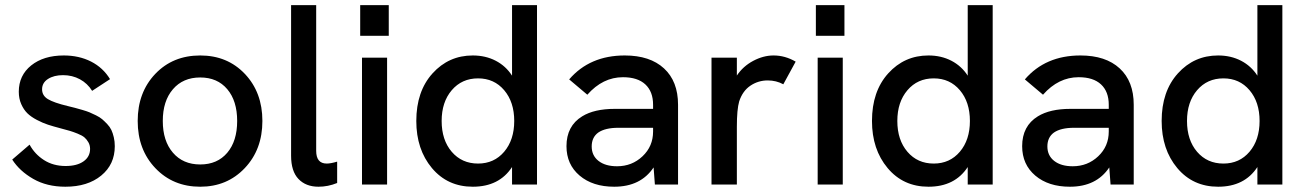

<svg xmlns="http://www.w3.org/2000/svg" viewBox="-20 -717 5071 746"><path d="M234 8.5Q162 8.5 109 -22Q56 -52.5 27.5 -97L95 -155Q115 -118 151 -95Q187 -72 235 -72Q279 -72 304.5 -90Q330 -108 330 -138.5Q330 -153 323.2 -164.5Q316.5 -176 308 -183.2Q299.5 -190.5 281.5 -197.8Q263.5 -205 251.5 -208.5Q239.5 -212 215 -218.5Q186.5 -226 166.5 -232.5Q146.5 -239 123.5 -251Q100.5 -263 86.2 -277Q72 -291 62.5 -312.5Q53 -334 53 -360.5Q53 -424 101.2 -462.8Q149.5 -501.5 228 -501.5Q287 -501.5 333.8 -477.8Q380.5 -454 407.5 -409.5L338 -364Q320 -393 290.5 -409Q261 -425 225 -425Q189.5 -425 166.5 -410.2Q143.5 -395.5 143.5 -370Q143.5 -345.5 166.2 -331.8Q189 -318 243 -305Q261.5 -300.5 271.2 -298Q281 -295.5 299 -290.2Q317 -285 327.2 -280.8Q337.5 -276.5 352.8 -269Q368 -261.5 377 -253.8Q386 -246 396.5 -235Q407 -224 412.8 -211.8Q418.5 -199.5 422.2 -183.5Q426 -167.5 426 -149Q426 -78 373.2 -34.8Q320.5 8.5 234 8.5Z M758 8.5Q652.5 8.5 583.8 -63.5Q515 -135.5 515 -247Q515 -358 583.2 -429.8Q651.5 -501.5 758 -501.5Q863.5 -501.5 931.5 -429.8Q999.5 -358 999.5 -247Q999.5 -136 931 -63.8Q862.5 8.5 758 8.5ZM758 -78Q824.5 -78 863 -123.5Q901.5 -169 901.5 -247Q901.5 -325 863 -370.5Q824.5 -416 758 -416Q691 -416 651.8 -370.2Q612.5 -324.5 612.5 -247Q612.5 -169.5 651.8 -123.8Q691 -78 758 -78Z M1217.5 8.5Q1168.5 8.5 1139.8 -21.5Q1111 -51.5 1111 -112V-697H1208.5V-131Q1208.5 -81.5 1249.5 -81.5Q1265 -81.5 1290 -89V-6Q1254.5 8.5 1217.5 8.5Z M1386.5 0V-493H1484V0ZM1379.5 -578V-697H1490.5V-578Z M1817 8.5Q1719 8.5 1658.2 -64Q1597.5 -136.5 1597.5 -247Q1597.5 -362 1660.5 -431.8Q1723.5 -501.5 1817 -501.5Q1866.5 -501.5 1906 -481Q1945.5 -460.5 1969.5 -423V-697H2066.5V0H1969.5V-68Q1919.5 8.5 1817 8.5ZM1696 -247Q1696 -173 1735.2 -127.2Q1774.5 -81.5 1837.5 -81.5Q1900 -81.5 1939 -127.5Q1978 -173.5 1978 -247Q1978 -320.5 1939 -366.5Q1900 -412.5 1837.5 -412.5Q1774.5 -412.5 1735.2 -366.5Q1696 -320.5 1696 -247Z M2524.5 0 2519.5 -66.5Q2469.5 8.5 2366.5 8.5Q2283 8.5 2232 -34.8Q2181 -78 2181 -149Q2181 -227.5 2242 -265Q2289 -294 2368.5 -294H2517.5V-310Q2517.5 -361 2487.5 -389Q2457.5 -417 2400.5 -417Q2322 -417 2262 -349L2191.5 -408.5Q2271.5 -501.5 2407.5 -501.5Q2505.5 -501.5 2560 -451.2Q2614.5 -401 2614.5 -310V0ZM2377.5 -71Q2435.5 -71 2476.5 -109.8Q2517.5 -148.5 2517.5 -206V-220.5H2382.5Q2331.5 -220.5 2304.5 -202Q2279 -183.5 2279 -148Q2279 -112.5 2305.5 -91.8Q2332 -71 2377.5 -71Z M2744.5 0V-493H2843V-423.5Q2867 -459.5 2906.5 -480.5Q2946 -501.5 2985.5 -501.5Q3030.5 -501.5 3071.5 -477.5L3023.5 -389.5Q2996 -404.5 2963 -404.5Q2926 -404.5 2895.8 -384.2Q2865.5 -364 2852 -323Q2843 -291.5 2843 -224.5V0Z M3157 0V-493H3254.5V0ZM3150 -578V-697H3261V-578Z M3587.5 8.5Q3489.5 8.5 3428.8 -64Q3368 -136.5 3368 -247Q3368 -362 3431 -431.8Q3494 -501.5 3587.5 -501.5Q3637 -501.5 3676.5 -481Q3716 -460.5 3740 -423V-697H3837V0H3740V-68Q3690 8.5 3587.5 8.5ZM3466.5 -247Q3466.5 -173 3505.8 -127.2Q3545 -81.5 3608 -81.5Q3670.5 -81.5 3709.5 -127.5Q3748.5 -173.5 3748.5 -247Q3748.5 -320.5 3709.5 -366.5Q3670.5 -412.5 3608 -412.5Q3545 -412.5 3505.8 -366.5Q3466.5 -320.5 3466.5 -247Z M4295 0 4290 -66.5Q4240 8.5 4137 8.5Q4053.5 8.5 4002.5 -34.8Q3951.5 -78 3951.5 -149Q3951.5 -227.5 4012.5 -265Q4059.5 -294 4139 -294H4288V-310Q4288 -361 4258 -389Q4228 -417 4171 -417Q4092.5 -417 4032.5 -349L3962 -408.5Q4042 -501.5 4178 -501.5Q4276 -501.5 4330.5 -451.2Q4385 -401 4385 -310V0ZM4148 -71Q4206 -71 4247 -109.8Q4288 -148.5 4288 -206V-220.5H4153Q4102 -220.5 4075 -202Q4049.5 -183.5 4049.5 -148Q4049.5 -112.5 4076 -91.8Q4102.5 -71 4148 -71Z M4713 8.5Q4615 8.5 4554.2 -64Q4493.5 -136.5 4493.5 -247Q4493.5 -362 4556.5 -431.8Q4619.5 -501.5 4713 -501.5Q4762.5 -501.5 4802 -481Q4841.5 -460.5 4865.5 -423V-697H4962.5V0H4865.5V-68Q4815.5 8.5 4713 8.5ZM4592 -247Q4592 -173 4631.2 -127.2Q4670.5 -81.5 4733.5 -81.5Q4796 -81.5 4835 -127.5Q4874 -173.5 4874 -247Q4874 -320.5 4835 -366.5Q4796 -412.5 4733.5 -412.5Q4670.5 -412.5 4631.2 -366.5Q4592 -320.5 4592 -247Z"/></svg>

Font: HK Grotesk Medium
Style: Regular
Weight: 500
Designer: Alfredo Marco Pradil
Foundry: Hanken Design Co.
Version: Version 3.001;FEAKit 1.0